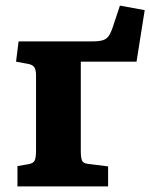

<svg xmlns="http://www.w3.org/2000/svg" viewBox="-20 -662 534 682"><path d="M42 0V-72L82 -79Q99 -82 103.5 -92.5Q108 -103 108 -127V-393Q108 -414 102 -423Q96 -432 80 -435L37 -443L46 -515H307Q333 -515 346.5 -519.5Q360 -524 368 -537Q376 -550 384 -576L406 -642L494 -626L465 -443H267V-124Q267 -103 271 -92.5Q275 -82 292 -80L364 -71V0Z"/></svg>

Font: Literata
Style: Bold
Weight: 700
Designer: Latin by Veronika Burian and Jose Scaglione. Greek by Irene Vlachou. Cyrillic by Vera Evstafieva.
Foundry: TypeTogether
Version: Version 3.103; ttfautohint (v1.8.4.7-5d5b);gftools[0.9.29]